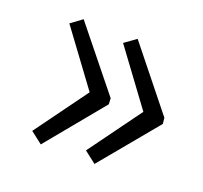

<svg xmlns="http://www.w3.org/2000/svg" viewBox="-83 -551 644 608"><g transform="rotate(20 239.0 -246.5)"><path d="M380 -245 245 -428 284 -456 449 -250 451 -230 291 -37 251 -68ZM199 -245 64 -428 102 -456 268 -250 269 -230 110 -37 70 -68Z"/></g></svg>

Font: Taylor Sans
Style: Regular
Weight: 400
Italic angle: -8°
Designer: Natanael Gama
Version: Version 1.001 September 8, 2015